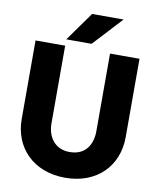

<svg xmlns="http://www.w3.org/2000/svg" viewBox="-115 -1147 1089 1315"><g transform="rotate(10 429.0 -489.5)"><path d="M273 -856H449L636 -1058H417ZM790 -266V-812H585V-271C585 -186 544 -100 429 -100C321 -100 273 -184 273 -271V-812H67V-266C67 -68 207 79 429 79C651 79 790 -68 790 -266Z"/></g></svg>

Font: LINE Seed JP App_OTF ExtraBold
Style: Regular
Weight: 800
Designer: LINE & Fontrix & Fontworks
Version: Version 1.013